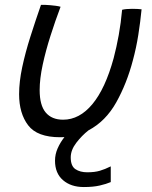

<svg xmlns="http://www.w3.org/2000/svg" viewBox="-20 -544 629 794"><path d="M438 144V209Q419.5 217 392.5 223.2Q365.5 229.5 326.5 229.5Q273.5 229.5 240.5 201Q207.5 172.5 207.5 120.5Q207.5 94 218.5 69.2Q229.5 44.5 246.5 23Q237.5 23.5 228.5 23.5Q134 23.5 96.5 -25.8Q59 -75 59 -154.5Q59 -206 72 -266.8Q85 -327.5 105.8 -392.8Q126.5 -458 149.5 -524Q157 -524 168 -523.8Q179 -523.5 188 -522.5Q199.5 -521.5 211 -520Q222.5 -518.5 230.5 -516Q208.5 -458 188.8 -396Q169 -334 156.5 -276Q144 -218 144 -171.5Q144 -108.5 169 -78.8Q194 -49 241 -49Q308.5 -49 362 -113.2Q415.5 -177.5 450 -303.5Q462 -349 471 -398.8Q480 -448.5 485 -503.5Q500 -507.5 526 -507.5Q536 -507.5 547.8 -507Q559.5 -506.5 565.5 -505.5Q560.5 -454 552 -400Q543.5 -346 529.5 -294.5Q504.5 -199 460.8 -120.8Q417 -42.5 346 -5Q318.5 16.5 295.5 46.5Q272.5 76.5 272.5 107Q272.5 142.5 291.8 155.5Q311 168.5 341 168.5Q371.5 168.5 392.8 162.2Q414 156 438 144Z"/></svg>

Font: Grandstander Light
Style: Italic
Weight: 300
Italic angle: -15°
Designer: Tyler Finck
Foundry: Etcetera Type Co
Version: Version 1.200; ttfautohint (v1.8.3)